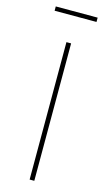

<svg xmlns="http://www.w3.org/2000/svg" viewBox="-136 -946 561 992"><g transform="rotate(15 144.5 -449.5)"><path d="M256 -876V-899H32V-876ZM158 -735H133V0H158Z"/></g></svg>

Font: Glow Sans SC Normal Thin
Style: Regular
Weight: 100
Designer: Ryoko NISHIZUKA (kana, bopomofo & ideographs); Paul D. Hunt (Latin, Greek & Cyrillic); Sandoll Communications, Soo-young
Version: Version 0.93